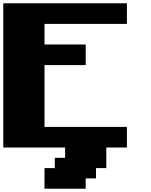

<svg xmlns="http://www.w3.org/2000/svg" viewBox="-20 -895 915 1165"><path d="M250 250H500V187.5H562.5V125H625V0H750V-125H250V-500H500V-625H250V-750H750V-875H0V0H375V62.5H312.5V125H250Z"/></svg>

Font: Faithful 32x
Style: Bold
Weight: 400
Foundry: Faithful Resource Pack
Version: Version 1.0; January 27, 2023